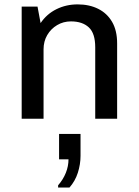

<svg xmlns="http://www.w3.org/2000/svg" viewBox="-20 -541 635 875"><path d="M78.8 0V-511H151L165 -435.8Q193.2 -477.5 237.4 -499.2Q281.5 -521 333.8 -521Q386.8 -521 427.2 -500.9Q467.8 -480.8 490.8 -441.4Q513.8 -402 513.8 -343.2V0H414V-325.5Q414 -389 384.8 -416.2Q355.5 -443.5 303.2 -443.5Q268.8 -443.5 240.4 -426.6Q212 -409.8 195.2 -381.1Q178.5 -352.5 178.5 -316.2V0ZM244.8 313.8V303.5Q268 277 280.1 246.5Q292.2 216 292.2 185H249.2V69.5H347V169.2Q347 207.8 334.8 246.1Q322.5 284.5 296.5 313.8Z"/></svg>

Font: Chivo Medium
Style: Regular
Weight: 500
Designer: Hector Gatti
Foundry: Omnibus-Type
Version: Version 2.002